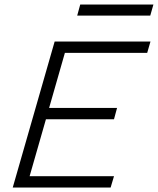

<svg xmlns="http://www.w3.org/2000/svg" viewBox="-20 -841 708 861"><path d="M326.2 -771 339.8 -820.8H668L653.8 -771ZM225.1 -654.8H654.8L640.1 -604H271L200.2 -356.9H504.9L491.2 -306.2H186L112.8 -50.8H491.2L476.1 0H37.1Z"/></svg>

Font: IntelOne Mono Light
Style: Italic
Weight: 300
Italic angle: -16°
Designer: Fred Shallcrass
Foundry: Frere-Jones Type LLC
Version: Version 1.200;hotconv 1.1.0;makeotfexe 2.6.0;FJTRelease1.2